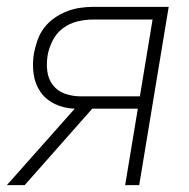

<svg xmlns="http://www.w3.org/2000/svg" viewBox="-31 -540 551 560"><path d="M-11 0 187 -223Q156 -224 129.5 -236.5Q103 -249 87 -272Q71 -295 67 -324.5Q63 -354 68 -385Q72 -404 78.5 -423Q85 -442 97.5 -458.5Q110 -475 127 -487Q144 -499 163 -506.5Q182 -514 201.5 -517Q221 -520 240 -520H461L375 0H334L371 -223H238L41 0ZM204 -259H377L414 -483H240Q218 -483 195 -477.5Q172 -472 153 -458Q134 -444 123 -422.5Q112 -401 108 -379Q104 -355 107 -332Q110 -309 123.5 -291.5Q137 -274 159 -266.5Q181 -259 204 -259Z"/></svg>

Font: Iosevka Curly Extralight
Style: Italic
Weight: 200
Italic angle: -9°
Monospace: yes
Designer: Belleve Invis
Foundry: Belleve Invis
Version: Version 22.1.2; ttfautohint (v1.8.4)